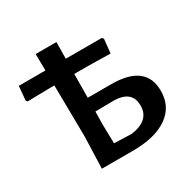

<svg xmlns="http://www.w3.org/2000/svg" viewBox="-129 -670 787 793"><g transform="rotate(-30 265.0 -273.5)"><path d="M346 -283Q510 -283 510 -157Q510 -82 451 -41Q392 0 286 0H138L143 -150L140 -396H111L12 -394L6 -401L12 -468H139L138 -547H237L236 -468H408L414 -460L407 -394L301 -396H235L234 -283ZM316 -63Q407 -75 407 -146Q407 -221 314 -219L233 -218L232 -159L234 -66Z"/></g></svg>

Font: Alegreya Sans SC Medium
Style: Regular
Weight: 500
Designer: Juan Pablo del Peral
Foundry: Huerta Tipografica
Version: Version 2.001;PS 002.001;hotconv 1.0.88;makeotf.lib2.5.64775